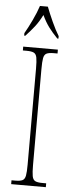

<svg xmlns="http://www.w3.org/2000/svg" viewBox="-62 -962 377 993"><g transform="rotate(5 126.5 -465.5)"><path d="M36 0V-20H56Q81 -20 93 -26Q105 -32 108.5 -51Q112 -70 112 -108V-606Q112 -645 108.5 -663.5Q105 -682 93 -688Q81 -694 56 -694H36V-714H216V-694H196Q171 -694 159 -688Q147 -682 143.5 -663.5Q140 -645 140 -606V-108Q140 -70 143.5 -51Q147 -32 159 -26Q171 -20 196 -20H216V0ZM36 -784Q53 -813 73 -855Q93 -897 104 -931H145Q158 -897 177 -855Q196 -813 214 -784V-771H208Q180 -800 161.5 -825Q143 -850 126 -886Q108 -850 88.5 -825Q69 -800 42 -771H36Z"/></g></svg>

Font: Noto Serif Ethiopic ExtraCondensed Thin
Style: Regular
Weight: 100
Width: 2
Designer: Monotype Design Team
Foundry: Monotype Imaging Inc.
Version: Version 2.102; ttfautohint (v1.8.4.7-5d5b)